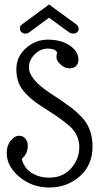

<svg xmlns="http://www.w3.org/2000/svg" viewBox="-20 -826 443 857"><path d="M10 -143Q10 -177 28 -198.5Q46 -220 64.5 -220Q83 -220 93.5 -207Q104 -194 104 -176Q104 -139 77 -117Q88 -74 122.5 -53.5Q157 -33 199 -33Q261 -33 297.5 -75Q334 -117 334 -169Q334 -222 294 -260Q264 -287 217 -318L166 -351Q111 -386 82 -423.5Q53 -461 53 -516.5Q53 -572 95 -610.5Q137 -649 194.5 -649Q252 -649 291 -623Q330 -597 330 -560Q330 -542 319.5 -531.5Q309 -521 289 -521Q269 -521 250.5 -538Q232 -555 232 -569Q232 -583 235 -592Q226 -609 193 -609Q160 -609 134.5 -583Q109 -557 109 -525Q109 -473 203 -411L254 -377Q287 -354 303.5 -341.5Q320 -329 345 -303Q393 -253 393 -171Q393 -89 336 -39Q279 11 201 11Q123 11 66.5 -36.5Q10 -84 10 -143ZM322 -716Q331 -708 331 -698Q331 -688 324 -682Q317 -676 307 -676Q297 -676 288 -682L199 -747L111 -682Q103 -676 93 -676Q83 -676 76 -682.5Q69 -689 69 -700Q69 -711 77 -716L199 -806Z"/></svg>

Font: Glass Antiqua
Style: Regular
Weight: 400
Version: 1.001